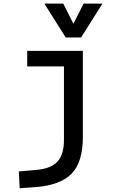

<svg xmlns="http://www.w3.org/2000/svg" viewBox="-20 -796 626 1051"><path d="M87.9 234.4 83 142.6 180.7 133.8Q259.3 127 294.7 88.1Q330.1 49.3 330.1 -30.3V-187.5H433.6V-45.9Q433.6 92.3 371.1 155.5Q308.6 218.8 170.9 228.5ZM128.9 -432.6V-517.6H337.9V-432.6ZM330.1 -170.9V-517.6H433.6V-170.9ZM339.8 -590.8 222.7 -776.4H326.2L386.7 -656.2H377L437.5 -776.4H541L423.8 -590.8Z"/></svg>

Font: Cascadia Mono
Style: Regular
Weight: 400
Monospace: yes
Designer: Aaron Bell
Foundry: Saja Typeworks
Version: Version 2102.003